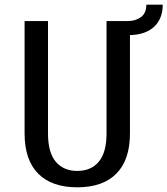

<svg xmlns="http://www.w3.org/2000/svg" viewBox="-20 -790 715 820"><path d="M675 -770Q675 -711 639 -676.5Q603 -642 535 -640V-220Q535 -107 477 -48.5Q419 10 310 10Q201 10 143 -48.5Q85 -107 85 -220V-700H185V-220Q185 -139 218 -99.5Q251 -60 310 -60Q369 -60 402 -99.5Q435 -139 435 -220V-700H525Q559 -700 582 -717Q605 -734 605 -770Z"/></svg>

Font: Scada
Style: Regular
Weight: 400
Designer: Jovanny Lemonad
Foundry: Jovanny Lemonad
Version: Version 4.100;PS 004.100;hotconv 1.0.88;makeotf.lib2.5.64775